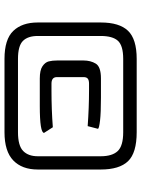

<svg xmlns="http://www.w3.org/2000/svg" viewBox="93 -721 628 854"><g transform="rotate(90 407.0 -294.0)"><path d="M80 -148V-428Q80 -511 117 -549.5Q154 -588 242 -588H568Q660 -588 697 -549.5Q734 -511 734 -428V-148Q734 -78 693.5 -39Q653 0 568 0H242Q155 0 117.5 -39Q80 -78 80 -148ZM568 -60Q628 -60 651.5 -83Q675 -106 675 -148V-428Q675 -479 652 -503.5Q629 -528 568 -528H242Q183 -528 161.5 -504.5Q140 -481 140 -428V-148Q140 -104 162 -82Q184 -60 242 -60ZM249 -235V-351Q249 -383 263 -406Q277 -429 329 -429H414Q482 -429 516 -425Q550 -421 553 -416L541 -370Q457 -376 383 -376H352Q337 -376 330 -370.5Q323 -365 323 -352V-233Q323 -209 352 -209H383Q468 -209 546 -215L571 -176Q571 -157 451 -157H329Q292 -157 274.5 -169Q257 -181 253 -197Q249 -213 249 -235Z"/></g></svg>

Font: Gold
Style: Regular
Weight: 400
Designer: jaiki
Version: Version 1.000